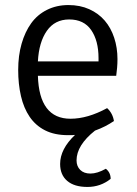

<svg xmlns="http://www.w3.org/2000/svg" viewBox="-20 -523 543 760"><path d="M440 -223H130Q135 -53 259 -53Q327 -53 404 -95Q426 -75 431 -44Q415 -33 396.5 -23.5Q378 -14 356 -6Q283 52 283 112Q283 135 297.5 149.5Q312 164 338 164Q365 164 399 145Q418 160 418 185Q378 217 326 217Q274 217 246 193Q218 169 218 126Q218 67 277 11Q272 12 265 12Q258 12 249 12Q196 12 158.5 -7Q121 -26 97.5 -60.5Q74 -95 63 -142.5Q52 -190 52 -246Q52 -303 65.5 -350Q79 -397 103.5 -431Q128 -465 166 -484Q204 -503 251 -503Q297 -503 333.5 -486.5Q370 -470 394.5 -441.5Q419 -413 432 -373.5Q445 -334 445 -289Q445 -271 443.5 -254.5Q442 -238 440 -223ZM130 -280H370V-293Q370 -362 341 -404Q312 -446 254 -446Q197 -446 165.5 -401Q134 -356 130 -280Z"/></svg>

Font: Signika
Style: Light
Weight: 300
Designer: Anna Giedrys
Foundry: Anna Giedrys
Version: Version 1.001